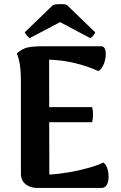

<svg xmlns="http://www.w3.org/2000/svg" viewBox="-20 -926 594 946"><path d="M163 0Q129 0 106 -18.5Q83 -37 83 -71V-533Q83 -562 79.5 -595.5Q76 -629 63 -663Q89 -686 116 -692Q143 -698 190 -698H479Q493 -698 498 -682Q503 -666 500 -643.5Q497 -621 487.5 -601.5Q478 -582 464 -576Q412 -600 349.5 -615Q287 -630 222 -632L223 -66Q267 -68 319 -77Q371 -86 417 -99Q463 -112 489 -125Q502 -117 508.5 -97Q515 -77 515 -54.5Q515 -32 506.5 -16Q498 0 481 0ZM197 -324V-398H434Q439 -379 438.5 -359.5Q438 -340 434 -324ZM310 -901 449 -767Q449 -763 440.5 -752Q432 -741 425 -738L276 -817L126 -738Q120 -741 111.5 -752Q103 -763 102 -767L241 -901Q247 -904 261.5 -905Q276 -906 290 -905.5Q304 -905 310 -901Z"/></svg>

Font: Arima Thin
Style: Regular
Weight: 100
Designer: Joana Correia and Natanael Gama
Foundry: NDISCOVER
Version: Version 1.101;gftools[0.9.23]